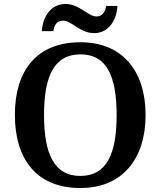

<svg xmlns="http://www.w3.org/2000/svg" viewBox="-20 -938 810 968"><path d="M455 -771C526 -771 568 -834 572 -908H515C511 -881 498 -855 466 -855C424 -855 381 -918 310 -918C238 -918 195 -855 191 -781H249C253 -808 264 -834 298 -834C341 -834 383 -771 455 -771ZM385 10C597 10 714 -137 714 -358C714 -580 597 -725 386 -725C163 -725 55 -580 55 -359C55 -137 163 10 385 10ZM385 -51C252 -51 202 -164 202 -358C202 -552 252 -664 386 -664C519 -664 568 -552 568 -358C568 -164 519 -51 385 -51Z"/></svg>

Font: Noto Serif Sinhala SemiBold
Style: Regular
Weight: 600
Designer: Jelle Bosma - Monotype Design Team
Foundry: Monotype Imaging Inc.
Version: Version 2.007